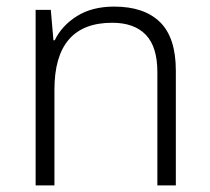

<svg xmlns="http://www.w3.org/2000/svg" viewBox="-20 -562 636 582"><path d="M326 -542Q417 -542 465 -495Q513 -448 513 -348V0H457V-344Q457 -420 422 -456.5Q387 -493 320 -493Q145 -493 145 -290V0H88V-532H134L142 -440H146Q167 -484 213 -513Q259 -542 326 -542Z"/></svg>

Font: Noto Sans Lao Light
Style: Regular
Weight: 300
Designer: Monotype Design Team
Foundry: Monotype Imaging Inc.
Version: Version 2.003; ttfautohint (v1.8.4.7-5d5b)